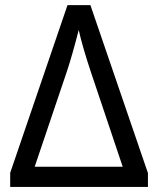

<svg xmlns="http://www.w3.org/2000/svg" viewBox="-20 -734 621 754"><path d="M20 -55.2 245.1 -713.9H335L561 -54.2V0H20ZM289.1 -616.2Q264.2 -518.6 243.2 -455.1L116.2 -79.1H461.9L336.9 -451.2Q304.2 -549.3 289.1 -616.2Z"/></svg>

Font: Noto Sans Southeast Asian
Style: Regular
Weight: 400
Designer: Monotype Design Team
Foundry: Monotype Imaging Inc.
Version: Version 1.06 uh; ttfautohint (v1.4.1)